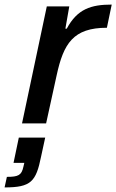

<svg xmlns="http://www.w3.org/2000/svg" viewBox="-65 -538 507 837"><path d="M139 -510 31 0H136L182 -210C212 -348 254 -417 401 -417L422 -518C332 -518 272 -499 226 -413H220L237 -510ZM-35 233 -45 279C70 279 92 254 114 145L132 62H17L-6 172H41L37 189C29 226 15 233 -35 233Z"/></svg>

Font: Saira UNSAM Medium Italic
Style: Regular
Weight: 500
Italic angle: -12°
Designer: Hector Gatti with collaboration of the Omnibus-Type team
Foundry: Omnibus-Type
Version: Version 0.072;PS 000.072;hotconv 1.0.88;makeotf.lib2.5.64775